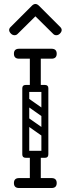

<svg xmlns="http://www.w3.org/2000/svg" viewBox="-20 -945 355 965"><path d="M157 -486Q130 -486 130 -512V-671Q130 -697 157 -697Q185 -697 185 -671V-512Q185 -486 157 -486ZM76 -650Q50 -650 50 -675Q50 -700 76 -700H239Q265 -700 265 -675Q265 -650 239 -650ZM76 0Q50 0 50 -25Q50 -50 76 -50H239Q265 -50 265 -25Q265 0 239 0ZM92 -501Q92 -518 109 -518H206Q223 -518 223 -501Q223 -483 207 -483H109Q102 -483 97 -487.5Q92 -492 92 -501ZM92 -170Q92 -187 109 -187H206Q223 -187 223 -170Q223 -152 207 -152H109Q102 -152 97 -156.5Q92 -161 92 -170ZM157 -3Q130 -3 130 -29V-158Q130 -184 157 -184Q185 -184 185 -158V-29Q185 -3 157 -3ZM98 -350Q108 -363 121 -354L215 -288Q229 -279 218 -263Q208 -250 195 -259L101 -325Q96 -329 94.5 -336Q93 -343 98 -350ZM98 -448Q108 -461 121 -452L215 -386Q229 -377 218 -361Q208 -348 195 -357L101 -423Q96 -427 94.5 -434Q93 -441 98 -448ZM205 -152Q188 -152 188 -169V-501Q188 -518 205 -518Q223 -518 223 -502V-170Q223 -152 205 -152ZM109 -152Q92 -152 92 -169V-501Q92 -518 109 -518Q127 -518 127 -502V-170Q127 -152 109 -152ZM68 -774Q62 -768 53 -768Q43 -768 35 -776Q26 -785 26 -794Q26 -802 33 -809L140 -916Q149 -925 158 -925Q167 -925 176 -916L283 -809Q290 -802 290 -794Q290 -785 281 -776Q273 -768 263 -768Q254 -768 248 -774L158 -863Z"/></svg>

Font: Agu Display Uzo
Style: Regular
Weight: 400
Designer: Oluwaseun Badejo
Version: Version 1.103